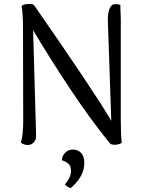

<svg xmlns="http://www.w3.org/2000/svg" viewBox="-20 -720 724 968"><path d="M85 -1Q97 -37 97 -114L96 -572Q96 -652 89 -690Q100 -700 127 -700Q147 -700 151 -695Q459 -252 541 -111L524 -609Q522 -643 529 -667Q536 -691 551 -698Q555 -699 565 -699Q578 -699 587 -695Q586 -684 588 -655L589 -623V-113Q589 -36 594 -1Q590 4 579 7Q568 10 557 10Q547 10 537 6Q439 -113 332.5 -273.5Q226 -434 147 -568L162 -38Q163 -16 150.5 -2.5Q138 11 121 11Q100 11 85 -1ZM307 210Q338 174 338 143Q338 117 325 105.5Q312 94 292 88Q292 68 307.5 51Q323 34 348 34Q372 34 388.5 50.5Q405 67 405 103Q405 169 337 228Q320 224 307 210Z"/></svg>

Font: Arima Madurai
Style: Regular
Weight: 400
Designer: Joana Correia and Natanael Gama
Foundry: NDISCOVER
Version: Version 1.019